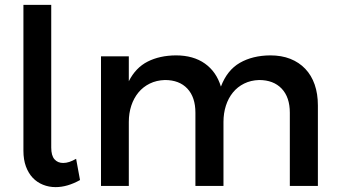

<svg xmlns="http://www.w3.org/2000/svg" viewBox="-20 -762 1392 787"><path d="M190 -157Q190 -124.5 203.2 -109.2Q216.5 -94 239 -94Q251 -94 264 -98.2Q277 -102.5 292 -111L308 -24Q256 5 208 5Q180.5 5 156.2 -4.8Q132 -14.5 114.2 -33.2Q96.5 -52 86.2 -79.8Q76 -107.5 76 -144V-742H190Z M781 -300Q781 -363.5 748 -398.8Q715 -434 656 -434Q621.5 -433 594 -419.5Q566.5 -406 547.5 -383Q528.5 -360 518.2 -329Q508 -298 508 -262V0H394V-531H508V-429Q536 -484.5 585.2 -509.5Q634.5 -534.5 701 -535Q772.5 -535 819.8 -501.5Q867 -468 885.5 -407Q911 -474.5 963.2 -504.5Q1015.5 -534.5 1088 -535Q1134 -535 1170 -520.8Q1206 -506.5 1231.2 -480Q1256.5 -453.5 1269.8 -415.5Q1283 -377.5 1283 -330V0H1168V-300Q1168 -363.5 1134.5 -398.8Q1101 -434 1042 -434Q1008 -433 980.8 -419.5Q953.5 -406 934.8 -383Q916 -360 906 -329Q896 -298 896 -262V0H781Z"/></svg>

Font: Argentum Sans
Style: Regular
Weight: 400
Designer: Julieta Ulanovsky, Owen Earl, Chris M. Simpson, Rasmus Andersson, Cristiano Sobral
Foundry: The Argentum Sans Project Authors
Version: Version 3.135; ttfautohint (v1.8.4.7-5d5b-dirty)